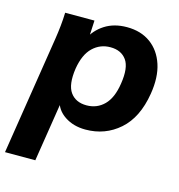

<svg xmlns="http://www.w3.org/2000/svg" viewBox="-120 -612 861 924"><g transform="rotate(15 310.0 -150.5)"><path d="M-12 216 81 -375Q86 -407 89.5 -440.5Q93 -474 94 -507H240L235 -408H220Q244 -458 290 -487.5Q336 -517 400 -517Q470 -517 518 -482Q566 -447 586.5 -384.5Q607 -322 593 -237Q573 -114 502 -51.5Q431 11 333 11Q273 11 229.5 -18Q186 -47 177 -95H188L139 216ZM308 -103Q360 -103 395.5 -138.5Q431 -174 442 -247Q455 -329 428.5 -366Q402 -403 348 -403Q297 -403 260.5 -368Q224 -333 212 -260Q200 -178 227 -140.5Q254 -103 308 -103Z"/></g></svg>

Font: Mulish ExtraLight ExtraBold
Style: Italic
Weight: 800
Italic angle: -9°
Version: Version 3.603